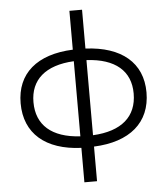

<svg xmlns="http://www.w3.org/2000/svg" viewBox="-61 -796 907 1044"><g transform="rotate(-5 392.5 -274.0)"><path d="M357 194H426V5C622 -3 736 -99 736 -264C736 -426 622 -521 426 -530V-742H357V-530C161 -522 49 -427 49 -264C49 -99 162 -2 357 6ZM119 -264C119 -386 201 -459 357 -467V-57C201 -66 119 -139 119 -264ZM426 -57V-467C583 -459 666 -387 666 -264C666 -138 583 -65 426 -57Z"/></g></svg>

Font: Chess Sans
Style: Regular
Weight: 400
Designer: Wolf Bōese
Foundry: Wolf Bōese
Version: Version 7.223;Glyphs 3.3 (3306)